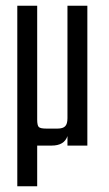

<svg xmlns="http://www.w3.org/2000/svg" viewBox="-20 -505 379 666"><path d="M214 -485H283V0H214V-33Q203 0 159 0H109V141H40V-485H109V-90Q109 -70 114.5 -64.5Q120 -59 140 -59H180Q198 -59 206 -67Q214 -75 214 -95Z"/></svg>

Font: Teko Light
Style: Regular
Weight: 300
Designer: Manushi Parikh, Jonny Pinhorn
Foundry: Indian Type Foundry
Version: Version 1.105;PS 1.0;hotconv 1.0.78;makeotf.lib2.5.61930; tt